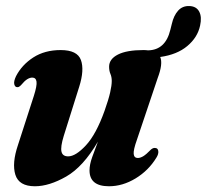

<svg xmlns="http://www.w3.org/2000/svg" viewBox="-20 -623 702 652"><path d="M506.5 -120.5Q516 -120.5 517.5 -110.2Q519 -100 511 -87.5Q484.5 -44 440.5 -17.2Q396.5 9.5 350 9.5Q284 9.5 284 -44.5Q284 -64 293 -89.2Q302 -114.5 312.5 -142Q262.5 -56.5 204.8 -23.5Q147 9.5 98.5 9.5Q44.5 9.5 32.2 -29.5Q20 -68.5 41 -130.5L95 -297.5Q106 -332 104 -345.8Q102 -359.5 89.5 -359.5Q81.5 -359.5 72.5 -354Q63.5 -348.5 51 -333.5Q43.5 -326 38.5 -327Q31 -327 28.5 -336.8Q26 -346.5 34.5 -364.5Q54.5 -403 93.2 -428Q132 -453 186 -453Q242.5 -453 254.8 -419.2Q267 -385.5 249 -328.5L196.5 -161.5Q185 -124 188.8 -108Q192.5 -92 211.5 -92Q237 -92 271.8 -129.5Q306.5 -167 335 -246.5Q348.5 -284.5 354 -308.8Q359.5 -333 359.5 -348Q359.5 -361.5 355 -372Q350.5 -382.5 350.5 -396.5Q350.5 -422.5 380.5 -437.8Q410.5 -453 467 -453Q475.5 -453 482.5 -452Q542 -453 558.5 -522L563.5 -542Q570 -570.5 585 -587Q600 -603.5 623.5 -602.5Q647 -601.5 656.5 -583.5Q666 -565.5 659.5 -536Q651 -496 616.2 -466.8Q581.5 -437.5 524 -429.5Q534 -407 515.5 -358L445 -148.5Q432.5 -113.5 434 -100Q435.5 -86.5 448 -86.5Q456 -86.5 466 -92.2Q476 -98 493 -115.5Q500.5 -121.5 506.5 -120.5Z"/></svg>

Font: Fraunces 144pt Soft
Style: Bold Italic
Weight: 700
Italic angle: -16°
Version: Version 1.000;[b76b70a41]